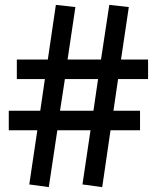

<svg xmlns="http://www.w3.org/2000/svg" viewBox="-20 -764 650 787"><path d="M209 -744 176 -520H49V-440H164L145 -310H16V-230H133L100 -8L180 3L215 -230H351L318 -8L399 3L433 -230H554V-310H445L464 -440H587V-520H476L508 -735L428 -744L394 -520H257L289 -735ZM226 -310 246 -440H382L363 -310Z"/></svg>

Font: Cheyenne Sans
Style: Bold
Weight: 700
Designer: The Public Sans project authors (U.S. Web Design System), Libre Franklin designed by Pablo Impallari and Rodrigo Fuenzal
Foundry: The Cheyenne Sans Project Authors
Version: Version 2.007